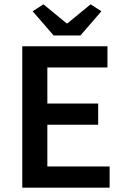

<svg xmlns="http://www.w3.org/2000/svg" viewBox="-20 -868 578 888"><path d="M83 0H487V-98H199V-291H434V-389H199V-556H477V-654H83ZM131 -816 228 -704H352L449 -816L399 -848L292 -760H288L181 -848Z"/></svg>

Font: DAIFUKU Sans Semibold
Style: Regular
Weight: 600
Designer: Original font ‘Source Sans 3’ : Paul D. Hunt
Foundry: Daifuku
Version: Version 1.000